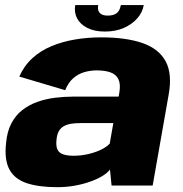

<svg xmlns="http://www.w3.org/2000/svg" viewBox="-20 -750 740 776"><path d="M211.5 6.5Q248 6.5 281.5 0.5Q315 -5.5 343.5 -15.5Q372 -25.5 392.8 -38Q413.5 -50.5 424.5 -64.5L431 0H597L661.5 -366.5Q677 -451.5 649.5 -502.2Q622 -553 555.8 -576Q489.5 -599 388.5 -599Q334.5 -599 283.8 -590.5Q233 -582 188.8 -563.8Q144.5 -545.5 111 -515Q77.5 -484.5 58 -440.5L243.5 -385.5Q256 -416.5 276.2 -434Q296.5 -451.5 321 -458.5Q345.5 -465.5 370.5 -465.5Q404 -465.5 426.5 -457.5Q449 -449.5 458.5 -430Q468 -410.5 462.5 -377L459.5 -359.5H275.5Q239 -359.5 201.5 -354.8Q164 -350 130.5 -338Q97 -326 70 -305Q43 -284 25.8 -251Q8.5 -218 4.5 -171.5Q-3 -103 18.5 -64.2Q40 -25.5 88.8 -9.5Q137.5 6.5 211.5 6.5ZM277.5 -120.5Q252.5 -120.5 235.8 -126Q219 -131.5 212.2 -145.5Q205.5 -159.5 208.5 -186.5Q210.5 -207.5 218.2 -220.5Q226 -233.5 238.2 -240.2Q250.5 -247 267 -249.8Q283.5 -252.5 304 -252.5H438L423.5 -169.5Q410.5 -155.5 387.2 -144.5Q364 -133.5 335.5 -127Q307 -120.5 277.5 -120.5ZM404 -622.5Q447.5 -622.5 480.8 -637.2Q514 -652 535 -676Q556 -700 561 -729.5H468.5Q466 -716 460 -706.2Q454 -696.5 443 -691.8Q432 -687 415 -687Q400 -687 390.8 -692Q381.5 -697 378 -706.2Q374.5 -715.5 377 -729.5H284Q279 -700 291.5 -676Q304 -652 332.8 -637.2Q361.5 -622.5 404 -622.5Z"/></svg>

Font: Anybody Thin ExtraBold
Style: Italic
Weight: 800
Italic angle: -10°
Version: Version 1.113;gftools[0.9.25]